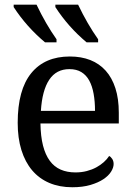

<svg xmlns="http://www.w3.org/2000/svg" viewBox="-20 -786 575 816"><path d="M274.9 -492.2Q219.2 -492.2 189.2 -447Q159.2 -401.9 153.8 -314.9H383.8Q383.8 -354.5 377.9 -387.2Q372.1 -419.9 359.4 -443.4Q346.7 -466.8 325.9 -479.5Q305.2 -492.2 274.9 -492.2ZM287.1 9.8Q232.9 9.8 189.7 -8.5Q146.5 -26.9 116.7 -62Q86.9 -97.2 71 -148.2Q55.2 -199.2 55.2 -264.2Q55.2 -404.3 112.8 -475.1Q170.4 -545.9 276.9 -545.9Q325.2 -545.9 363.8 -530.8Q402.3 -515.6 429.2 -485.6Q456.1 -455.6 470.5 -410.9Q484.9 -366.2 484.9 -307.1V-261.2H151.9Q152.8 -206.5 162.8 -167.2Q172.9 -127.9 191.7 -102.5Q210.4 -77.1 237.8 -65.2Q265.1 -53.2 300.8 -53.2Q326.7 -53.2 348.9 -59.1Q371.1 -64.9 389.2 -74.7Q407.2 -84.5 421.1 -96.9Q435.1 -109.4 443.8 -123Q450.7 -120.1 456.8 -110.8Q462.9 -101.6 462.9 -88.9Q462.9 -73.7 452.1 -56.4Q441.4 -39.1 419.4 -24.4Q397.5 -9.8 364.5 0Q331.5 9.8 287.1 9.8ZM397 -606H348.1Q270 -671.4 215.3 -755.9V-766.1H312Q351.1 -684.1 397 -619.1ZM220.2 -606H171.4Q92.8 -671.9 38.1 -755.9V-766.1H135.3Q174.3 -684.1 220.2 -619.1Z"/></svg>

Font: Noto Serif
Style: Regular
Weight: 400
Designer: Monotype Design team
Foundry: Monotype Imaging Inc.
Version: Version 1.02